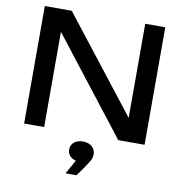

<svg xmlns="http://www.w3.org/2000/svg" viewBox="-104 -847 1145 1207"><g transform="rotate(10 468.5 -243.5)"><path d="M779 -80 725 -74V-750H853V0H685L159 -676L212 -682V0H84V-750H256ZM395 263 464 139 469 176Q434 176 412.5 158Q391 140 391 112Q391 83 412 65Q433 47 469 47Q505 47 526.5 66Q548 85 548 114Q548 136 539 153Q530 170 504 208L465 263Z"/></g></svg>

Font: Bounded
Style: Regular
Weight: 400
Designer: Vlad Churkin
Version: Version 1.0